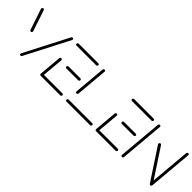

<svg xmlns="http://www.w3.org/2000/svg" viewBox="116 -1263 2007 2007"><g transform="rotate(45 1119.5 -259.5)"><path d="M177.4 -268.1Q176.7 -261.9 171.9 -257.2Q167 -252.6 160.7 -252.6Q156.3 -252.6 152.8 -255Q149.3 -257.4 147.4 -261.5L69.3 -494.4Q67.8 -500.4 67.8 -503.3Q68.5 -509.6 73.3 -514.1Q78.1 -518.5 84.4 -518.5Q89.3 -518.5 92.8 -516.1Q96.3 -513.7 97.8 -509.6L175.9 -276.7Q177.4 -272.2 177.4 -268.1ZM262.6 0Q256.7 0 252.6 -4.1Q248.5 -8.1 248.5 -14.1Q248.5 -17.8 250.4 -21.5L502.2 -509.6Q504.4 -513.7 508.5 -516.1Q512.6 -518.5 517 -518.5Q523 -518.5 527 -514.6Q531.1 -510.7 531.1 -505.2Q531.1 -500 529.3 -497L277.4 -8.9Q275.2 -4.8 271.1 -2.4Q267 0 262.6 0Z M546.3 -15.9 568.5 -267.4Q569.3 -273.7 574.3 -278.1Q579.3 -282.6 585.6 -282.6Q591.9 -282.6 595.9 -278.1Q600 -273.7 599.3 -267.4L577 -15.9ZM866.3 -17Q866.3 -10 861.3 -5Q856.3 0 849.6 0H560.7Q554.8 0 550.6 -4.3Q546.3 -8.5 546.3 -14.8Q546.3 -21.1 551.3 -25.9Q556.3 -30.7 563 -30.7H852.2Q858.1 -30.7 862.2 -26.7Q866.3 -22.6 866.3 -17ZM683 -257.8Q683 -264.8 688 -269.8Q693 -274.8 699.6 -274.8H873.7Q879.6 -274.8 883.7 -270.6Q887.8 -266.3 887.8 -260.4Q887.8 -253.7 882.8 -248.9Q877.8 -244.1 871.1 -244.1H697Q691.1 -244.1 687 -248Q683 -251.9 683 -257.8ZM589.3 -501.9Q589.3 -508.5 594.3 -513.5Q599.3 -518.5 605.9 -518.5H894.8Q900.7 -518.5 905 -514.4Q909.3 -510.4 909.3 -504.4Q909.3 -497.8 904.1 -492.8Q898.9 -487.8 892.6 -487.8H603.3Q597.4 -487.8 593.3 -491.9Q589.3 -495.9 589.3 -501.9Z M1307.4 -16.7Q1307.4 -10 1302.2 -5Q1297 0 1290.7 0H942.6Q936.7 0 932.4 -4.3Q928.1 -8.5 928.1 -14.8Q928.1 -21.1 933.1 -25.9Q938.1 -30.7 944.8 -30.7H1293.3Q1299.3 -30.7 1303.3 -26.7Q1307.4 -22.6 1307.4 -16.7ZM955.6 -133.7Q949.3 -133.7 945.2 -138.1Q941.1 -142.6 941.5 -148.9L972.6 -503.3Q973 -509.3 977.8 -513.9Q982.6 -518.5 988.9 -518.5Q995.2 -518.5 999.4 -514.1Q1003.7 -509.6 1003.3 -503.3L972.2 -148.9Q971.9 -142.6 966.9 -138.1Q961.9 -133.7 955.6 -133.7Z M1365.2 -15.9 1387.4 -267.4Q1388.1 -273.7 1393.1 -278.1Q1398.1 -282.6 1404.4 -282.6Q1410.7 -282.6 1414.8 -278.1Q1418.9 -273.7 1418.1 -267.4L1395.9 -15.9ZM1685.2 -17Q1685.2 -10 1680.2 -5Q1675.2 0 1668.5 0H1379.6Q1373.7 0 1369.4 -4.3Q1365.2 -8.5 1365.2 -14.8Q1365.2 -21.1 1370.2 -25.9Q1375.2 -30.7 1381.9 -30.7H1671.1Q1677 -30.7 1681.1 -26.7Q1685.2 -22.6 1685.2 -17ZM1501.9 -257.8Q1501.9 -264.8 1506.9 -269.8Q1511.9 -274.8 1518.5 -274.8H1692.6Q1698.5 -274.8 1702.6 -270.6Q1706.7 -266.3 1706.7 -260.4Q1706.7 -253.7 1701.7 -248.9Q1696.7 -244.1 1690 -244.1H1515.9Q1510 -244.1 1505.9 -248Q1501.9 -251.9 1501.9 -257.8ZM1408.1 -501.9Q1408.1 -508.5 1413.1 -513.5Q1418.1 -518.5 1424.8 -518.5H1713.7Q1719.6 -518.5 1723.9 -514.4Q1728.1 -510.4 1728.1 -504.4Q1728.1 -497.8 1723 -492.8Q1717.8 -487.8 1711.5 -487.8H1422.2Q1416.3 -487.8 1412.2 -491.9Q1408.1 -495.9 1408.1 -501.9Z M1761.5 -0.4Q1755.2 -0.4 1750.9 -4.8Q1746.7 -9.3 1747 -15.6L1790 -503.3Q1790.7 -509.6 1795.6 -514.1Q1800.4 -518.5 1806.7 -518.5Q1813 -518.5 1817.2 -514.1Q1821.5 -509.6 1820.7 -503.3L1777.8 -15.6Q1777.4 -9.3 1772.6 -4.8Q1767.8 -0.4 1761.5 -0.4ZM1932.6 -368.9Q1932.6 -375.9 1937.8 -380.9Q1943 -385.9 1949.3 -385.9Q1956.7 -385.9 1961.1 -379.6L2194.4 -24.4L2168.1 -5.9L1934.8 -361.1Q1932.6 -365.6 1932.6 -368.9ZM2180 -0.4Q2173.7 -0.4 2169.4 -4.8Q2165.2 -9.3 2165.6 -15.6L2208.5 -503.3Q2209.3 -509.6 2214.1 -514.1Q2218.9 -518.5 2225.2 -518.5Q2231.5 -518.5 2235.7 -514.1Q2240 -509.6 2239.3 -503.3L2196.3 -15.6Q2195.9 -9.3 2191.1 -4.8Q2186.3 -0.4 2180 -0.4Z"/></g></svg>

Font: 26F Galaxy Sans Ultra Light
Style: Italic
Weight: 200
Italic angle: -5°
Designer: C₂₉H₂₅N₃O₅
Version: Version 1.200